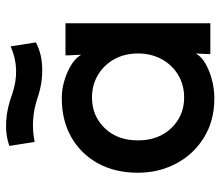

<svg xmlns="http://www.w3.org/2000/svg" viewBox="-66 -636 716 623"><g transform="rotate(-90 291.5 -325.0)"><path d="M283 -482Q327 -482 368.5 -463.5Q410 -445 425 -419L423 -459V-470H527V0H427V-7L429 -47Q419 -29 395.5 -15.5Q372 -2 342.5 5.5Q313 13 283 13Q211 13 156.5 -20.5Q102 -54 72 -110.5Q42 -167 42 -235Q42 -310 73 -365.5Q104 -421 158 -451.5Q212 -482 283 -482ZM286 -85Q327 -85 359.5 -104.5Q392 -124 410.5 -158Q429 -192 429 -235Q429 -278 410.5 -311.5Q392 -345 359.5 -364.5Q327 -384 286 -384Q227 -384 187 -343Q147 -302 147 -235Q147 -168 187 -126.5Q227 -85 286 -85ZM142 -570 129 -652Q165 -665 208.5 -662.5Q252 -660 297 -643Q378 -615 452 -648L465 -566Q427 -546 379 -545.5Q331 -545 287 -560Q214 -585 142 -570Z"/></g></svg>

Font: Kreadon Light
Style: Bold
Weight: 600
Designer: Reiya WATANABE
Foundry: StudioGnu
Version: Version 1.003; ttfautohint (v1.8.4.7-5d5b);gftools[0.9.32]